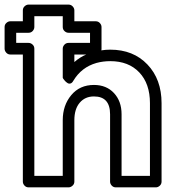

<svg xmlns="http://www.w3.org/2000/svg" viewBox="-80 -787 843 832"><path d="M-60.1 -576.2V-669.9Q-60.1 -680.7 -52.2 -687.7Q-44.4 -694.8 -35.2 -694.8H19V-742.2Q19 -752.9 26.9 -760Q34.7 -767.1 43.9 -767.1H216.8Q227.5 -767.1 234.9 -759.3Q242.2 -751.5 242.2 -742.2V-694.8H335Q345.7 -694.8 352.8 -687Q359.9 -679.2 359.9 -669.9V-576.2Q359.9 -570.8 358.9 -568.8Q378.9 -571.8 397.9 -571.8Q497.6 -571.8 558.8 -507.6Q620.1 -443.4 620.1 -339.8V0Q620.1 10.7 612.3 17.8Q604.5 24.9 595.2 24.9H421.9Q411.1 24.9 404.1 17.1Q397 9.3 397 0V-292Q397 -369.1 327.1 -369.1Q288.6 -369.1 265.4 -341.8Q242.2 -314.5 242.2 -266.1V0Q242.2 10.7 234.1 17.8Q226.1 24.9 216.8 24.9H43.9Q33.2 24.9 26.1 17.1Q19 9.3 19 0V-550.8H-35.2Q-45.9 -550.8 -53 -558.8Q-60.1 -566.9 -60.1 -576.2ZM-9.8 -601.1H43.9Q53.2 -601.1 61 -594Q68.8 -586.9 68.8 -576.2V-24.9H191.9V-266.1Q191.9 -330.6 228.8 -374.8Q265.6 -418.9 327.1 -418.9Q381.3 -418.9 414.1 -383.5Q446.8 -348.1 446.8 -292V-24.9H569.8V-339.8Q569.8 -424.8 523.4 -473.4Q477.1 -522 397.9 -522Q366.7 -522 337.9 -514.2Q272.9 -495.6 237.8 -437Q232.4 -427.2 225.6 -425.3Q218.8 -423.3 212.9 -427Q207 -430.7 202.1 -435.8Q197.3 -440.9 194.3 -445.3L191.9 -450.2V-576.2Q191.9 -585.4 199 -593.3Q206.1 -601.1 216.8 -601.1H310.1V-645H216.8Q207.5 -645 199.7 -652.1Q191.9 -659.2 191.9 -669.9V-716.8H68.8V-669.9Q68.8 -660.6 61.8 -652.8Q54.7 -645 43.9 -645H-9.8ZM242.2 -518.1Q266.6 -539.6 293.9 -550.8H242.2Z"/></svg>

Font: Trueno Bold Outline
Style: Regular
Weight: 700
Width: 6
Designer: Julieta Ulanovsky
Foundry: Julieta Ulanovsky
Version: Version 3.001b | FøM Fix